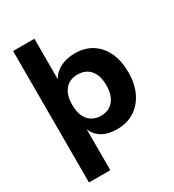

<svg xmlns="http://www.w3.org/2000/svg" viewBox="-217 -842 1061 1170"><g transform="rotate(-30 314.0 -257.5)"><path d="M371 10Q309 10 267.5 -15Q226 -40 210 -84V205H60V-720H210V-434Q230 -474 274.5 -497Q319 -520 379 -520Q448 -520 498.5 -487.5Q549 -455 576.5 -396Q604 -337 604 -257Q604 -176 575 -116Q546 -56 494 -23Q442 10 371 10ZM329 -110Q384 -110 416 -148Q448 -186 448 -256Q448 -326 415.5 -363Q383 -400 327 -400Q272 -400 240 -362.5Q208 -325 208 -255Q208 -185 240.5 -147.5Q273 -110 329 -110Z"/></g></svg>

Font: Instrument Sans
Style: Bold
Weight: 700
Designer: Rodrigo Fuenzalida
Foundry: fragTYPE
Version: Version 1.000; ttfautohint (v1.8.4.7-5d5b);gftools[0.9.28]